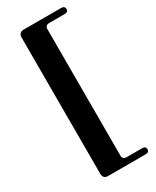

<svg xmlns="http://www.w3.org/2000/svg" viewBox="-217 -790 786 969"><g transform="rotate(-30 176.0 -305.5)"><path d="M211.5 -674.5V63Q211.5 85 237 85H324.5Q346 85 346 103Q346 120.5 324.5 120.5H107Q77.5 120.5 77.5 90.5V-702Q77.5 -732.5 107 -732.5H324.5Q346 -732.5 346 -714.5Q346 -697 324.5 -697H237Q211.5 -697 211.5 -674.5Z"/></g></svg>

Font: Fraunces 72pt
Style: Bold
Weight: 700
Version: Version 1.000;[b76b70a41]